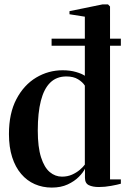

<svg xmlns="http://www.w3.org/2000/svg" viewBox="-20 -838 572 869"><path d="M214.5 11Q173 11 137.5 -4.5Q102 -20 75.8 -50.8Q49.5 -81.5 35 -126.8Q20.5 -172 20.5 -231.5Q20.5 -325 54.2 -389.2Q88 -453.5 143.5 -486.8Q199 -520 263.5 -520Q297.5 -520 324.5 -512Q351.5 -504 364 -495V-762.5L294.5 -773.5V-787.5L443.5 -818H469L478 -808.5V-26H527V-6.5Q511.5 -2 483 3.2Q454.5 8.5 427.5 8.5Q399.5 8.5 382 0Q364.5 -8.5 364.5 -33.5V-74.5Q357 -58 337 -37.8Q317 -17.5 286.2 -3.2Q255.5 11 214.5 11ZM260.5 -38.5Q285.5 -38.5 305.8 -47.5Q326 -56.5 341 -69.2Q356 -82 364 -93V-450.5Q354 -466.5 333.2 -479.2Q312.5 -492 280.5 -492Q236 -492 207.5 -464.2Q179 -436.5 165 -382Q151 -327.5 151 -247.5Q151 -172 165.8 -126Q180.5 -80 205.2 -59.2Q230 -38.5 260.5 -38.5ZM213.5 -663H527V-631H213.5Z"/></svg>

Font: Merriweather 144pt SemiBold
Style: Regular
Weight: 600
Version: Version 2.100